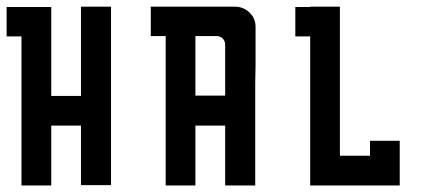

<svg xmlns="http://www.w3.org/2000/svg" viewBox="-20 -860 1348 580"><path d="M224.6 -480.5Q224.6 -419.9 224.6 -300.8Q254.9 -300.8 315.4 -300.8Q315.4 -480.5 315.4 -839.8Q285.2 -839.8 224.6 -839.8Q224.6 -750 224.6 -570.3Q195.3 -570.3 134.8 -570.3Q134.8 -659.2 134.8 -838.9Q105.5 -838.9 44.9 -838.9Q44.9 -838.9 44.9 -838.9Q30.3 -838.9 0 -838.9Q0 -824.2 0 -801.8Q0 -779.3 0 -750Q14.6 -750 44.9 -750Q44.9 -599.6 44.9 -299.8Q75.2 -299.8 134.8 -299.8Q134.8 -360.4 134.8 -480.5Q165 -480.5 224.6 -480.5Z M660.2 -480.5Q660.2 -480.5 627 -480.5Q592.8 -480.5 570.3 -480.5Q570.3 -480.5 570.3 -452.1Q570.3 -424.8 570.3 -389.6Q570.3 -365.2 570.3 -341.8Q570.3 -318.4 570.3 -299.8Q570.3 -299.8 555.7 -299.8Q547.9 -299.8 537.1 -299.8Q502.9 -299.8 480.5 -299.8Q480.5 -299.8 480.5 -369.1Q480.5 -438.5 480.5 -527.3Q480.5 -586.9 480.5 -646.5Q480.5 -706.1 480.5 -751Q480.5 -751 463.9 -751Q447.3 -751 435.5 -751Q435.5 -751 435.5 -754.9Q435.5 -757.8 435.5 -765.6Q435.5 -773.4 435.5 -784.2Q435.5 -817.4 435.5 -839.8Q435.5 -839.8 452.1 -839.8Q469.7 -839.8 480.5 -839.8Q480.5 -839.8 489.3 -839.8Q499 -839.8 552.7 -839.8Q576.2 -839.8 609.4 -839.8Q643.6 -839.8 690.4 -839.8Q714.8 -839.8 733.4 -822.3Q752 -804.7 752 -779.3Q752 -779.3 752 -770.5Q752 -762.7 752 -756.8Q752 -756.8 752 -721.7Q752 -687.5 752 -664.1Q752 -664.1 751 -608.4Q751 -552.7 751 -480.5Q751 -432.6 751 -384.8Q751 -336.9 751 -299.8Q751 -299.8 716.8 -299.8Q682.6 -299.8 660.2 -299.8Q660.2 -299.8 660.2 -327.1Q660.2 -355.5 660.2 -390.6Q660.2 -414.1 660.2 -438.5Q660.2 -461.9 660.2 -480.5ZM660.2 -571.3Q660.2 -571.3 660.2 -577.1Q660.2 -584 660.2 -624Q660.2 -640.6 660.2 -666Q660.2 -690.4 660.2 -724.6Q660.2 -735.4 653.3 -743.2Q645.5 -751 634.8 -751Q634.8 -751 610.4 -751Q586.9 -751 570.3 -751Q570.3 -751 570.3 -725.6Q570.3 -724.6 570.3 -723.6Q570.3 -696.3 570.3 -660.2Q570.3 -636.7 570.3 -612.3Q570.3 -588.9 570.3 -571.3Q570.3 -571.3 585.9 -571.3Q592.8 -571.3 604.5 -571.3Q637.7 -571.3 660.2 -571.3Z M917 -299.8Q917 -299.8 917 -299.8Q947.3 -299.8 1006.8 -299.8Q1067.4 -299.8 1187.5 -299.8Q1187.5 -330.1 1187.5 -389.6Q1187.5 -405.3 1187.5 -434.6Q1157.2 -434.6 1097.7 -434.6Q1097.7 -419.9 1097.7 -389.6Q1067.4 -389.6 1006.8 -389.6Q1006.8 -540 1006.8 -839.8Q977.5 -839.8 917 -839.8Q917 -839.8 917 -838.9Q902.3 -838.9 872.1 -838.9Q872.1 -824.2 872.1 -801.8Q872.1 -779.3 872.1 -750Q886.7 -750 917 -750Q917 -599.6 917 -299.8Z"/></svg>

Font: Reach
Style: Fill
Weight: 400
Designer: Billy Harris
Version: Version 1.0